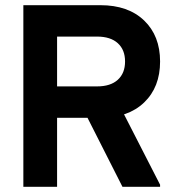

<svg xmlns="http://www.w3.org/2000/svg" viewBox="-20 -720 667 740"><path d="M70 0V-700H200V0ZM136 -266V-387H354Q406 -387 434 -412.5Q462 -438 462 -483H597Q597 -384 535.5 -325Q474 -266 367 -266ZM462 -483Q462 -528 434 -553.5Q406 -579 354 -579H136V-700H367Q474 -700 535.5 -641Q597 -582 597 -483ZM452 0 298 -304 429 -336 597 -8V0Z"/></svg>

Font: Fustat ExtraBold
Style: Regular
Weight: 800
Designer: Mohamed Gaber, Khaled Hosny, Laura Garcia Mut
Foundry: Kief Type Foundry, Alif Type Foundry, Hard Type Foundry
Version: Version 1.007